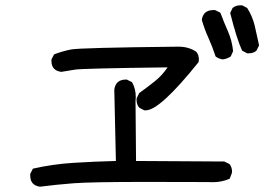

<svg xmlns="http://www.w3.org/2000/svg" viewBox="-20 -737 1040 724"><path d="M131 -33Q94 -38 94 -75V-81L104 -101Q178 -118 257.5 -123Q337 -128 417 -130L411 -399Q416 -437 455 -437H458L478 -427Q492 -402 492 -371L491 -356L493 -130L826 -128L846 -118Q855 -106 855 -89Q855 -84 846 -63Q816 -50 783 -50Q780 -50 760.5 -50.5Q741 -51 532 -51Q323 -51 258 -46Q193 -41 131 -33ZM530 -321H524L505 -331Q495 -343 495 -360V-366L505 -386Q534 -407 562.5 -429.5Q591 -452 612 -483Q290 -479 263 -474.5Q236 -470 211 -466Q174 -471 174 -507V-513L184 -532Q215 -544 248.5 -550.5Q282 -557 647 -561H654Q691 -561 720 -542Q730 -530 730 -513L729 -503Q583 -321 530 -321ZM820 -513Q805 -515 793 -524Q781 -561 766 -594Q751 -627 741 -662Q746 -699 785 -699H791L811 -689Q824 -654 839.5 -619Q855 -584 859 -544L850 -524Q836 -515 820 -513ZM918 -536H912L893 -546Q873 -589 848 -688L857 -707Q869 -717 887 -717H893L912 -707Q932 -676 940.5 -640Q949 -604 957 -566L947 -546Q936 -536 918 -536Z"/></svg>

Font: Xiaolai SC
Style: Regular
Weight: 400
Designer: Nozomi Seto 瀬戸のぞみ
Version: Version 3.11;December 4, 2020;FontCreator 13.0.0.2613 64-bit